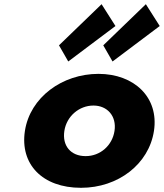

<svg xmlns="http://www.w3.org/2000/svg" viewBox="-20 -880 781 915"><path d="M286.7 -256C297.5 -327 358.2 -377 425.2 -377C491.2 -377 536.5 -327 525.7 -256C515 -186 457.3 -136 388.3 -136C316.3 -136 276 -186 286.7 -256ZM98.7 -256C74.5 -98 181.2 15 366.2 15C543.2 15 689.5 -98 713.7 -256C738.2 -416 619.3 -528 449.3 -528C276.3 -528 123.2 -416 98.7 -256ZM472.1 -664 516.3 -587 741.2 -756 675.1 -860ZM261.1 -664 305.3 -587 530.2 -756 464.1 -860Z"/></svg>

Font: Sztylet
Style: BdObl
Weight: 700
Foundry: Cannot Into Space Fonts, PlusOne Fonts
Version: Version 0.12